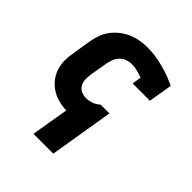

<svg xmlns="http://www.w3.org/2000/svg" viewBox="-203 -660 1006 1006"><g transform="rotate(45 300.0 -156.5)"><path d="M208 215 243 7Q212 6 183 -2Q154 -10 130 -25.5Q106 -41 88 -64Q70 -87 61 -115Q52 -143 52 -173.5Q52 -204 58 -235L74 -335Q79 -362 88 -388.5Q97 -415 114.5 -438Q132 -461 155 -479Q178 -497 204.5 -508Q231 -519 258 -523.5Q285 -528 311 -528Q342 -528 372 -523.5Q402 -519 430 -511.5Q458 -504 485.5 -494Q513 -484 539 -471L517 -339H389L397 -390Q377 -397 356.5 -402.5Q336 -408 314 -408Q297 -408 279 -401.5Q261 -395 248 -381.5Q235 -368 228 -350.5Q221 -333 218 -316L201 -216Q198 -196 199 -177Q200 -158 209 -142.5Q218 -127 234.5 -119.5Q251 -112 270 -112Q290 -112 310.5 -119Q331 -126 346 -140L348 -142H414L355 215Z"/></g></svg>

Font: Iosevka Etoile Heavy
Style: Italic
Weight: 900
Italic angle: -9°
Designer: Belleve Invis
Foundry: Belleve Invis
Version: Version 22.1.2; ttfautohint (v1.8.4)